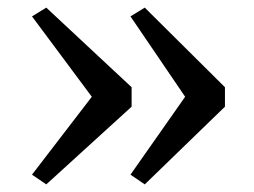

<svg xmlns="http://www.w3.org/2000/svg" viewBox="-20 -537 667 504"><path d="M360 -517 570.5 -308V-257L360 -53L322.5 -78.5L466 -283L322.5 -494ZM101.5 -517 325.5 -308V-257L101.5 -53L64 -78.5L221 -283L64 -494Z"/></svg>

Font: Merriweather 72pt
Style: Regular
Weight: 400
Version: Version 2.100